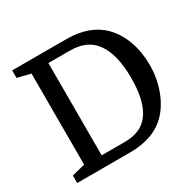

<svg xmlns="http://www.w3.org/2000/svg" viewBox="-156 -892 1081 1063"><g transform="rotate(-30 385.0 -360.0)"><path d="M240 -65H385Q439 -65 477 -81Q515 -97 541 -131Q568 -166 582 -221.5Q596 -277 596 -354Q596 -505 541 -581Q514 -619 473.5 -637Q433 -655 375 -655H240ZM46 -720H392Q541 -720 624 -636Q671 -588 696 -518Q721 -448 721 -368Q721 -284 694.5 -210.5Q668 -137 621 -87Q538 0 383 0H46V-48L130 -69V-651L46 -672Z"/></g></svg>

Font: Domine Medium
Style: Regular
Weight: 500
Designer: Pablo Impallari, Rodrigo Fuenzalida, Brenda Gallo
Foundry: Pablo Impallari, Rodrigo Fuenzalida, Brenda Gallo
Version: Version 2.000